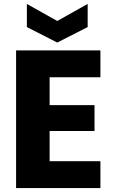

<svg xmlns="http://www.w3.org/2000/svg" viewBox="-20 -959 581 979"><path d="M492 -565C492 -565 492 -702 492 -702C492 -702 62 -702 62 -702C62 -702 62 0 62 0C62 0 492 0 492 0C492 0 492 -137 492 -137C492 -137 233 -137 233 -137C233 -137 233 -291 233 -291C233 -291 462 -291 462 -291C462 -291 462 -423 462 -423C462 -423 233 -423 233 -423C233 -423 233 -565 233 -565C233 -565 492 -565 492 -565ZM427 -939C427 -939 272 -852 272 -852C272 -852 117 -939 117 -939C117 -939 117 -821 117 -821C117 -821 272 -742 272 -742C272 -742 427 -821 427 -821C427 -821 427 -939 427 -939Z"/></svg>

Font: Girnar Poppins
Style: Bold
Weight: 500
Designer: Ninad Kale (Devanagari), Jonny Pinhorn (Latin)
Foundry: Indian Type Foundry
Version: ""